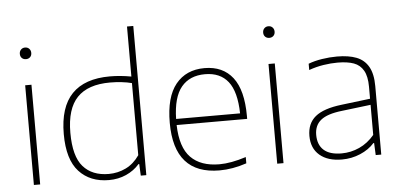

<svg xmlns="http://www.w3.org/2000/svg" viewBox="-53 -918 2163 1036"><g transform="rotate(-5 1028.0 -399.5)"><path d="M91.5 0V-540H125.5V0ZM77.5 -711Q77.5 -725 86.2 -734Q95 -743 108.5 -743Q122 -743 130.8 -734Q139.5 -725 139.5 -711Q139.5 -697 130.8 -688.5Q122 -680 108.5 -680Q95 -680 86.2 -688.5Q77.5 -697 77.5 -711Z M276 -259Q276 -405 345 -476.5Q414 -548 550.5 -548Q606 -548 666.5 -537V-808H700.5V0H670.5L667.5 -63H663.5Q634.5 -29.5 591.5 -10.2Q548.5 9 498 9Q396 9 336 -56.2Q276 -121.5 276 -259ZM666.5 -111V-501.5Q642.5 -508 611.2 -511.5Q580 -515 548.5 -515Q429 -515 370.5 -454Q312 -393 312 -263Q312 -135.5 361 -79.8Q410 -24 499.5 -24Q549 -24 592.5 -45.2Q636 -66.5 666.5 -111Z M1269 -255H887Q890 -134 944 -79Q998 -24 1099 -24Q1161.5 -24 1243.5 -50.5V-16.5Q1167.5 9 1097 9Q851 9 851 -270Q851 -409.5 907.2 -478.8Q963.5 -548 1063 -548Q1162.5 -548 1215.8 -479.2Q1269 -410.5 1269 -270ZM887 -288H1233.5Q1231 -406 1188 -460.5Q1145 -515 1063 -515Q980 -515 934.8 -460.5Q889.5 -406 887 -288Z M1409.5 0V-540H1443.5V0ZM1395.5 -711Q1395.5 -725 1404.2 -734Q1413 -743 1426.5 -743Q1440 -743 1448.8 -734Q1457.5 -725 1457.5 -711Q1457.5 -697 1448.8 -688.5Q1440 -680 1426.5 -680Q1413 -680 1404.2 -688.5Q1395.5 -697 1395.5 -711Z M1973 -371V0H1943L1940 -65.5H1936Q1906.5 -32 1859.5 -12Q1812.5 8 1760 8Q1683 8 1639.2 -29.5Q1595.5 -67 1595.5 -134Q1595.5 -201.5 1640.2 -238.2Q1685 -275 1783 -286.5L1939 -305.5V-370.5Q1939 -426.5 1921 -458.2Q1903 -490 1868.8 -502.5Q1834.5 -515 1781 -515Q1745 -515 1704.8 -508.8Q1664.5 -502.5 1625.5 -488.5V-522.5Q1658 -535 1699.2 -541.5Q1740.5 -548 1780.5 -548Q1844 -548 1886.2 -531.5Q1928.5 -515 1950.8 -476Q1973 -437 1973 -371ZM1939 -109.5V-272.5L1782 -253.5Q1702.5 -244.5 1667.5 -216.2Q1632.5 -188 1632.5 -136.5Q1632.5 -82.5 1664.5 -53.8Q1696.5 -25 1761 -25Q1811 -25 1857.2 -46Q1903.5 -67 1939 -109.5Z"/></g></svg>

Font: Encode Sans Semi Expanded Thin
Style: Regular
Weight: 250
Width: 6
Designer: Multiple Designers
Foundry: Impallari Type
Version: Version 2.000